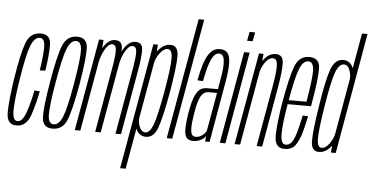

<svg xmlns="http://www.w3.org/2000/svg" viewBox="-61 -904 2401 1243"><g transform="rotate(5 1139.5 -282.5)"><path d="M66 3Q131 3 157.5 -76.5Q184 -156 197.5 -230.5L162.5 -233Q149 -161.5 126.5 -93.5Q104 -25.5 71 -25.5Q38 -25.5 39 -94.5Q40 -163.5 61 -295Q86.5 -456.5 109.5 -516Q132.5 -575.5 168 -575.5Q200.5 -575.5 200.8 -518.5Q201 -461.5 185.5 -365L221.5 -367.5Q237.5 -466 237.2 -535Q237 -604 171.5 -604Q104 -604 77 -532.5Q50 -461 24.5 -294.5Q3.5 -158.5 2.5 -77.8Q1.5 3 66 3Z M301.5 3Q366.5 3 393.2 -63Q420 -129 450 -299.5Q479 -470 476.2 -537Q473.5 -604 408 -604Q342.5 -604 315.2 -537.2Q288 -470.5 259 -299.5Q229.5 -129.5 232.5 -63.2Q235.5 3 301.5 3ZM305.5 -25.5Q272 -25.5 269.2 -79Q266.5 -132.5 295 -299.5Q324 -466.5 346.8 -521Q369.5 -575.5 403 -575.5Q437 -575.5 439.8 -521.2Q442.5 -467 414 -299.5Q385 -133.5 362.2 -79.5Q339.5 -25.5 305.5 -25.5Z M445 0H481L575.5 -534.5L579.5 -598H550.5ZM577.5 0H613.5L690.5 -434.5Q701.5 -499.5 702.2 -551.5Q703 -603.5 654.5 -603.5Q616 -603.5 585.5 -559Q555 -514.5 546.5 -467.5L559.5 -446.5Q568 -492.5 591 -533.8Q614 -575 638 -575Q664.5 -575 664.8 -536.2Q665 -497.5 654.5 -437ZM709.5 0H745.5L822 -434.5Q833.5 -499 834.2 -551.2Q835 -603.5 787 -603.5Q748.5 -603.5 717.5 -559Q686.5 -514.5 678.5 -467.5L692.5 -446.5Q700 -492.5 723.2 -533.8Q746.5 -575 770 -575Q797 -575 797 -536.2Q797 -497.5 786.5 -437Z M759 220H795L927.5 -530L933 -598H903.5ZM908 3Q958.5 3 983 -64.2Q1007.5 -131.5 1037.5 -300Q1066.5 -469 1065.5 -536.5Q1064.5 -604 1014 -604Q976 -604 944.5 -570.8Q913 -537.5 906.5 -499L917.5 -474Q923 -508 948 -541.8Q973 -575.5 998.5 -575.5Q1027 -575.5 1028.8 -521Q1030.5 -466.5 1001.5 -300Q972 -133.5 950.8 -79.2Q929.5 -25 901 -25Q875.5 -25 862.2 -59Q849 -93 855.5 -128L836 -101.5Q828.5 -63 849 -30Q869.5 3 908 3Z M1042.5 0H1078.5L1217.5 -785H1181.5Z M1213.5 3Q1230.5 3 1243.8 -0.8Q1257 -4.5 1267.8 -10.8Q1278.5 -17 1285.5 -23.8Q1292.5 -30.5 1295.5 -37.5L1292 0H1321L1388.5 -385.5Q1404 -470.5 1403 -518Q1402 -565.5 1385.5 -585Q1369 -604.5 1336.5 -604.5Q1314 -604.5 1295.8 -594.2Q1277.5 -584 1262 -560Q1246.5 -536 1233.2 -494.8Q1220 -453.5 1208 -390.5L1244 -388.5Q1258 -460 1271.8 -500.8Q1285.5 -541.5 1300.2 -558.5Q1315 -575.5 1332.5 -575.5Q1351.5 -575.5 1360.2 -557.8Q1369 -540 1367.5 -498.5Q1366 -457 1352.5 -385.5L1345.5 -345H1276.5Q1261 -345 1247.2 -340.8Q1233.5 -336.5 1222 -325.2Q1210.5 -314 1200.8 -294.5Q1191 -275 1182.8 -244.2Q1174.5 -213.5 1167.5 -170Q1156 -96.5 1158 -59.5Q1160 -22.5 1174.5 -9.8Q1189 3 1213.5 3ZM1227.5 -25Q1213 -25 1204.5 -36.2Q1196 -47.5 1195.5 -79Q1195 -110.5 1205 -171.5Q1212 -218 1220.8 -247.5Q1229.5 -277 1240 -292.5Q1250.5 -308 1261.5 -314Q1272.5 -320 1285 -320H1341.5L1297 -69.5Q1292.5 -60.5 1282.8 -50Q1273 -39.5 1259.2 -32.2Q1245.5 -25 1227.5 -25Z M1387.5 0H1424L1529 -598.5H1493ZM1517 -732 1506 -673.5H1542L1553 -732Z M1483.5 0H1519.5L1613 -530.5L1619.5 -598.5H1590ZM1627 0H1663L1731.5 -390Q1749 -489 1748.5 -546.5Q1748 -604 1699 -604Q1658.5 -604 1627.2 -567.2Q1596 -530.5 1588 -486L1601.5 -469Q1608 -507 1632 -541.2Q1656 -575.5 1681.5 -575.5Q1710 -575.5 1711.8 -531.8Q1713.5 -488 1696.5 -394.5Z M1808.5 3 1813.5 -25Q1780 -25 1781 -95.5Q1781.5 -165 1805.5 -301Q1833 -460.5 1856 -518.5Q1878.5 -575.5 1912 -575.5Q1946.5 -575.5 1948.5 -518.5Q1949 -462.5 1923.5 -314H1801.5L1797 -287.5H1955.5Q1957 -295 1957.5 -301Q1987 -467 1985.5 -536Q1984 -604 1917 -604Q1851 -604 1824 -533.5Q1797.5 -463.5 1769 -301Q1745.5 -163.5 1744 -80Q1742.5 3 1808.5 3ZM1813.5 -25 1808.5 3Q1843.5 3 1867.5 -17Q1890 -37.5 1909.5 -92Q1927 -146.5 1942 -221L1907 -223Q1894.5 -162 1880 -110Q1864.5 -58.5 1849 -41.5Q1832.5 -25 1813.5 -25Z M2109.5 0H2141L2279 -785H2243L2115 -56.5ZM2030.5 3Q2070 3 2101 -30Q2132 -63 2139 -101.5L2128 -128Q2121.5 -93 2097.2 -59Q2073 -25 2046.5 -25Q2019 -25 2017.8 -78.5Q2016.5 -132 2042.5 -294.5Q2070 -464.5 2091.5 -520Q2113 -575.5 2144 -575.5Q2170.5 -575.5 2182.5 -541.8Q2194.5 -508 2189 -474L2208.5 -499Q2215.5 -537.5 2195.5 -570.8Q2175.5 -604 2136.5 -604Q2084 -604 2058.5 -535.2Q2033 -466.5 2006.5 -293.5Q1980.5 -129.5 1981 -63.2Q1981.5 3 2030.5 3Z"/></g></svg>

Font: Anybody ExtraCondensed ExtraLight
Style: Italic
Weight: 250
Width: 2
Italic angle: -10°
Version: Version 1.113;gftools[0.9.25]